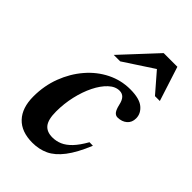

<svg xmlns="http://www.w3.org/2000/svg" viewBox="-212 -770 863 863"><g transform="rotate(45 219.0 -339.0)"><path d="M278 -431Q251 -431 226.5 -408Q202 -385 183 -346.8Q164 -308.5 153 -260.8Q142 -213 142 -163Q142 -112.5 159.2 -90.5Q176.5 -68.5 212.5 -68.5Q236.5 -68.5 258.8 -78Q281 -87.5 302.5 -110Q324 -132.5 346 -171.5L368 -171Q339 -100.5 308.2 -60.5Q277.5 -20.5 242.8 -4.2Q208 12 166 12Q96 12 59 -27.2Q22 -66.5 22 -138.5Q22 -207 44.8 -266.8Q67.5 -326.5 106.8 -372.2Q146 -418 197.8 -443.8Q249.5 -469.5 307.5 -469.5Q366 -469.5 392.2 -447.8Q418.5 -426 418.5 -395.5Q418.5 -369.5 401.2 -354.5Q384 -339.5 356.5 -339Q343.5 -339 335.2 -350Q327 -361 321.5 -385Q316.5 -408.5 305.8 -419.8Q295 -431 278 -431ZM145.5 -526 298.5 -690.5H385.5L438.5 -526H407.5L314 -634H351.5L186.5 -526Z"/></g></svg>

Font: Newsreader 36pt SemiBold
Style: Italic
Weight: 600
Italic angle: -17°
Designer: Hugues Gentile
Foundry: Production Type
Version: Version 1.003